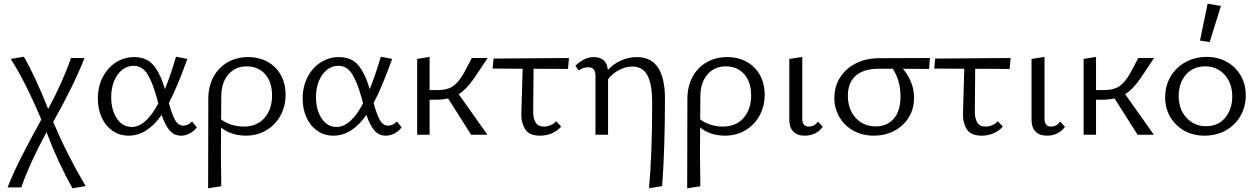

<svg xmlns="http://www.w3.org/2000/svg" viewBox="-20 -727 6784 1036"><path d="M371 289Q291 146 231 -14Q138 158 95 284H21Q53 203 96.5 117.5Q140 32 203 -82Q116 -288 38 -409L109 -421Q171 -313 240 -139Q320 -288 363 -414H436Q380 -270 267 -69Q342 108 442 277Z M1042 -40Q1029 -21 1005.5 -8Q982 5 957 5Q918 5 894 -24.5Q870 -54 852 -107Q774 5 674 5Q625 5 587.5 -21Q550 -47 529 -92.5Q508 -138 508 -195Q508 -259 534 -310Q560 -361 605 -390Q650 -419 704 -419Q772 -419 809 -374Q846 -329 870 -246Q899 -317 930 -421L991 -409Q936 -256 891 -171Q908 -109 925 -79Q942 -49 970 -49Q982 -49 994.5 -55Q1007 -61 1016 -72ZM834 -169 825 -203Q802 -285 774.5 -328.5Q747 -372 700 -372Q667 -372 639.5 -350.5Q612 -329 596 -290.5Q580 -252 580 -203Q580 -134 610.5 -88Q641 -42 691 -42Q767 -42 834 -169Z M1521 -216Q1521 -154 1493.5 -103.5Q1466 -53 1417 -24Q1368 5 1307 5Q1267 5 1232.5 -6.5Q1198 -18 1173 -39L1172 98Q1172 152 1174 278L1103 289Q1104 125 1104 -193Q1104 -261 1132 -312.5Q1160 -364 1209 -391.5Q1258 -419 1319 -419Q1378 -419 1424 -393.5Q1470 -368 1495.5 -322Q1521 -276 1521 -216ZM1448 -212Q1448 -285 1410.5 -327Q1373 -369 1311 -369Q1250 -369 1212 -325Q1174 -281 1174 -206L1173 -83Q1195 -65 1228 -54.5Q1261 -44 1295 -44Q1366 -44 1407 -90.5Q1448 -137 1448 -212Z M2147 -40Q2134 -21 2110.5 -8Q2087 5 2062 5Q2023 5 1999 -24.5Q1975 -54 1957 -107Q1879 5 1779 5Q1730 5 1692.5 -21Q1655 -47 1634 -92.5Q1613 -138 1613 -195Q1613 -259 1639 -310Q1665 -361 1710 -390Q1755 -419 1809 -419Q1877 -419 1914 -374Q1951 -329 1975 -246Q2004 -317 2035 -421L2096 -409Q2041 -256 1996 -171Q2013 -109 2030 -79Q2047 -49 2075 -49Q2087 -49 2099.5 -55Q2112 -61 2121 -72ZM1939 -169 1930 -203Q1907 -285 1879.5 -328.5Q1852 -372 1805 -372Q1772 -372 1744.5 -350.5Q1717 -329 1701 -290.5Q1685 -252 1685 -203Q1685 -134 1715.5 -88Q1746 -42 1796 -42Q1872 -42 1939 -169Z M2455 -219 2610 0H2522L2398 -196Q2370 -189 2331 -189H2298V0H2231V-409L2298 -420V-241H2343Q2393 -241 2423 -261Q2453 -281 2482 -331L2526 -414H2611L2537 -303Q2495 -243 2455 -219Z M2859 -356 2857 -121Q2857 -89 2870 -66.5Q2883 -44 2915 -44Q2933 -44 2951 -51.5Q2969 -59 2981 -73L3008 -44Q2989 -22 2959.5 -8.5Q2930 5 2894 5Q2835 5 2813.5 -30Q2792 -65 2793 -111L2800 -356L2638 -357L2643 -411L3050 -414L3045 -355Z M3568 -194Q3568 69 3553 277L3482 289Q3499 102 3499 -172Q3499 -274 3473 -321Q3447 -368 3393 -368Q3356 -368 3320 -349Q3284 -330 3261 -299V0H3193V-318Q3193 -364 3156 -364Q3126 -364 3103 -347L3085 -372Q3105 -393 3131 -406Q3157 -419 3183 -419Q3253 -419 3260 -350Q3292 -384 3333 -401.5Q3374 -419 3417 -419Q3568 -419 3568 -194Z M4106 -216Q4106 -154 4078.5 -103.5Q4051 -53 4002 -24Q3953 5 3892 5Q3852 5 3817.5 -6.5Q3783 -18 3758 -39L3757 98Q3757 152 3759 278L3688 289Q3689 125 3689 -193Q3689 -261 3717 -312.5Q3745 -364 3794 -391.5Q3843 -419 3904 -419Q3963 -419 4009 -393.5Q4055 -368 4080.5 -322Q4106 -276 4106 -216ZM4033 -212Q4033 -285 3995.5 -327Q3958 -369 3896 -369Q3835 -369 3797 -325Q3759 -281 3759 -206L3758 -83Q3780 -65 3813 -54.5Q3846 -44 3880 -44Q3951 -44 3992 -90.5Q4033 -137 4033 -212Z M4239 -80V-409L4309 -420V-91Q4307 -44 4345 -44Q4374 -44 4394 -71L4419 -43Q4405 -21 4379.5 -8Q4354 5 4323 5Q4282 5 4260.5 -17Q4239 -39 4239 -80Z M4993 -355Q4946 -356 4852 -356Q4878 -326 4895 -286Q4912 -246 4912 -199Q4912 -139 4883 -92.5Q4854 -46 4804.5 -20.5Q4755 5 4695 5Q4634 5 4585.5 -21.5Q4537 -48 4509.5 -95Q4482 -142 4482 -199Q4482 -260 4513 -309Q4544 -358 4599 -385.5Q4654 -413 4725 -413L4998 -414ZM4797 -356H4721Q4640 -356 4597.5 -318.5Q4555 -281 4555 -211Q4555 -137 4597 -91Q4639 -45 4705 -45Q4766 -45 4802.5 -86.5Q4839 -128 4839 -207Q4839 -252 4827.5 -290.5Q4816 -329 4797 -356Z M5242 -356 5240 -121Q5240 -89 5253 -66.5Q5266 -44 5298 -44Q5316 -44 5334 -51.5Q5352 -59 5364 -73L5391 -44Q5372 -22 5342.5 -8.5Q5313 5 5277 5Q5218 5 5196.5 -30Q5175 -65 5176 -111L5183 -356L5021 -357L5026 -411L5433 -414L5428 -355Z M5546 -80V-409L5616 -420V-91Q5614 -44 5652 -44Q5681 -44 5701 -71L5726 -43Q5712 -21 5686.5 -8Q5661 5 5630 5Q5589 5 5567.5 -17Q5546 -39 5546 -80Z M6051 -219 6206 0H6118L5994 -196Q5966 -189 5927 -189H5894V0H5827V-409L5894 -420V-241H5939Q5989 -241 6019 -261Q6049 -281 6078 -331L6122 -414H6207L6133 -303Q6091 -243 6051 -219Z M6267 -202Q6267 -264 6296 -313.5Q6325 -363 6376.5 -391.5Q6428 -420 6492 -420Q6552 -420 6600 -393Q6648 -366 6675 -319Q6702 -272 6702 -213Q6702 -151 6673 -101Q6644 -51 6593.5 -23Q6543 5 6479 5Q6418 5 6370 -22Q6322 -49 6294.5 -96Q6267 -143 6267 -202ZM6629 -206Q6629 -279 6587.5 -324Q6546 -369 6483 -369Q6418 -369 6379 -324Q6340 -279 6340 -210Q6340 -137 6382 -91.5Q6424 -46 6488 -46Q6553 -46 6591 -92Q6629 -138 6629 -206ZM6455 -508 6496 -707 6568 -695 6507 -500Z"/></svg>

Font: Ysabeau
Style: Regular
Weight: 400
Designer: Christian Thalmann (Catharsis Fonts)
Version: Version 0.003